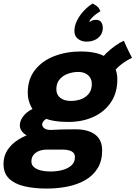

<svg xmlns="http://www.w3.org/2000/svg" viewBox="-85 -820 769 1089"><path d="M303.2 -128.4Q213.1 -128.4 162.9 -151.8Q112.6 -175.2 92.5 -213.1Q72.4 -250.9 72.4 -293.6Q72.4 -371.4 113.8 -423.6Q155.1 -475.8 223.6 -501.9Q292 -528 372.8 -528Q480.9 -528 530.6 -485.1Q580.4 -442.2 580.4 -369.2Q580.4 -293.1 543.7 -239.1Q507 -185.1 444.4 -156.8Q381.8 -128.4 303.2 -128.4ZM180.5 249.5Q107.2 249.5 51.9 236.2Q-3.4 222.9 -34.2 192.4Q-65.1 161.9 -65.1 110.1Q-65.1 65 -42.1 30.3Q-19.1 -4.4 19.7 -28.5Q58.5 -52.6 106.2 -66.2Q153.9 -79.9 203.4 -82.9Q234 -84.8 265.3 -85.7Q296.6 -86.6 343.6 -86.6Q414.6 -86.6 454.5 -56.8Q494.4 -26.9 494.4 33.2Q494.4 92.2 469.3 133.4Q444.2 174.6 400.7 200.2Q357.1 225.9 300.5 237.7Q243.9 249.5 180.5 249.5ZM202.9 152.6Q237.8 152.6 269.1 144.3Q300.5 136 320.2 118Q340 100 340 71.4Q340 55 330.6 45.8Q321.1 36.5 305.9 32.6Q290.6 28.6 272.9 28.6Q252.5 28.6 227.1 28.6Q201.6 28.6 180.4 28.6Q156.5 28.6 136.6 36.2Q116.8 43.8 104.9 58.8Q93.1 73.8 93.1 96.1Q93.1 114.5 106.8 127.2Q120.5 139.9 145.2 146.2Q169.9 152.6 202.9 152.6ZM126.6 -31.1Q72.5 -43 50 -63.4Q27.5 -83.8 27.5 -107.9Q27.5 -130.8 40.4 -151.1Q53.2 -171.5 73.8 -186.6Q94.4 -201.8 116.2 -207.2L203.4 -157.1Q179.9 -150.1 167.1 -138.3Q154.2 -126.5 154.2 -113.9Q154.2 -101.8 166.4 -92.3Q178.6 -82.9 203.4 -82.9ZM316.8 -247.5Q349.6 -247.5 376.8 -258.2Q403.9 -269 419.8 -290.2Q435.8 -311.5 435.8 -343.5Q435.8 -374.8 414.8 -393.4Q393.9 -412 359.8 -412Q328.5 -412 299.7 -401.5Q270.9 -391 252.8 -369.4Q234.6 -347.9 234.6 -313.9Q234.6 -282.2 257.1 -264.9Q279.6 -247.5 316.8 -247.5ZM553.4 -401.9 483.9 -476.6Q495.1 -496.1 518 -518.4Q540.9 -540.6 567.8 -559.9Q594.6 -579.1 617.5 -588.9Q621.9 -578.5 630.2 -560.1Q638.6 -541.8 648 -523Q657.4 -504.2 663.8 -491.9Q651.1 -486.2 635.3 -476.9Q619.5 -467.5 603.9 -455.4Q588.4 -443.4 575 -429.7Q561.6 -416 553.4 -401.9ZM440.5 -799.9Q446.2 -797.6 461.9 -786.9Q477.6 -776.1 484.1 -755.5Q474.5 -750.9 460.4 -740.2Q446.4 -729.6 435.5 -718.3Q424.6 -707 423.1 -699.5Q422.8 -696.4 422.6 -693.8Q427.8 -699.4 436.6 -703.4Q445.5 -707.4 460.2 -707.4Q480.1 -707.4 489.1 -693.9Q498.1 -680.5 498.1 -662.4Q498.1 -639.1 486.2 -621.3Q474.2 -603.5 453.5 -593.7Q432.8 -583.9 405.5 -583.9Q378.4 -583.9 357.7 -599.1Q337 -614.4 337 -644Q337 -673.5 351.8 -703.2Q366.5 -733 390.3 -758.4Q414.1 -783.8 440.5 -799.9Z"/></svg>

Font: Grandstander Thin
Style: Italic
Weight: 100
Italic angle: -15°
Designer: Tyler Finck
Foundry: Etcetera Type Co
Version: Version 1.200